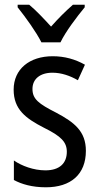

<svg xmlns="http://www.w3.org/2000/svg" viewBox="-20 -786 421 816"><path d="M156 -606H237C259 -652 307 -715 340 -755V-766H290C255 -735 231 -711 197 -673C166 -707 132 -743 104 -766H55V-755C90 -711 134 -650 156 -606ZM345 -145C345 -228 296 -266 219 -307C144 -345 118 -365 118 -408C118 -450 150 -477 203 -477C241 -477 278 -464 311 -445L341 -511C300 -534 255 -547 204 -547C105 -547 38 -492 38 -405C38 -321 89 -283 167 -243C240 -207 264 -182 264 -141C264 -92 233 -62 173 -62C123 -62 72 -81 39 -104V-21C72 -3 117 10 175 10C281 10 345 -45 345 -145Z"/></svg>

Font: Noto Sans Lao Looped Condensed
Style: Regular
Weight: 400
Width: 3
Designer: Mark Frömberg, Ben Mitchell
Foundry: The Fontpad Ltd
Version: Version 1.003